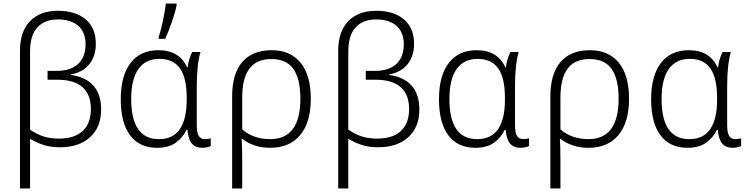

<svg xmlns="http://www.w3.org/2000/svg" viewBox="-20 -826 4240 1086"><path d="M93 -538Q93 -648 150 -706.5Q207 -765 308 -765Q407 -765 464.5 -716.5Q522 -668 522 -578Q522 -508 485 -462.5Q448 -417 381 -405V-402Q464 -391 508 -342Q552 -293 552 -206Q552 -107 489.5 -50Q427 7 318 7Q268 7 228 -5.5Q188 -18 150 -41V240H93ZM494 -209Q494 -291 446.5 -333Q399 -375 305 -375H249V-425H300Q379 -425 421.5 -464Q464 -503 464 -576Q464 -643 423 -679.5Q382 -716 307 -716Q233 -716 191.5 -671Q150 -626 150 -534V-93Q185 -68 224 -55Q263 -42 313 -42Q402 -42 448 -85.5Q494 -129 494 -209Z M663 -265Q663 -398 718.5 -470Q774 -542 876 -542Q994 -542 1038 -446H1042Q1046 -489 1067 -532H1114Q1093 -461 1093 -337V-119Q1093 -75 1104.5 -57Q1116 -39 1139 -39Q1159 -39 1172 -44V0Q1165 4 1151.5 7Q1138 10 1124 10Q1086 10 1065.5 -13.5Q1045 -37 1040 -92H1035Q1014 -47 973.5 -18.5Q933 10 869 10Q769 10 716 -60.5Q663 -131 663 -265ZM1036 -260V-274Q1036 -385 998 -439Q960 -493 882 -493Q803 -493 762.5 -435Q722 -377 722 -266Q722 -39 879 -39Q959 -39 997.5 -96Q1036 -153 1036 -260ZM878 -617Q890 -655 901.5 -708.5Q913 -762 918 -806H979V-797Q972 -759 953 -704Q934 -649 914 -606H878Z M1293 -280Q1293 -409 1350.5 -475.5Q1408 -542 1517 -542Q1622 -542 1680 -471.5Q1738 -401 1738 -267Q1738 -134 1678 -62Q1618 10 1508 10Q1461 10 1420.5 -3.5Q1380 -17 1350 -41H1347Q1350 9 1350 81V240H1293ZM1679 -267Q1679 -380 1639.5 -436Q1600 -492 1515 -492Q1431 -492 1390.5 -437.5Q1350 -383 1350 -275V-94Q1414 -39 1509 -39Q1594 -39 1636.5 -96.5Q1679 -154 1679 -267Z M1893 -538Q1893 -648 1950 -706.5Q2007 -765 2108 -765Q2207 -765 2264.5 -716.5Q2322 -668 2322 -578Q2322 -508 2285 -462.5Q2248 -417 2181 -405V-402Q2264 -391 2308 -342Q2352 -293 2352 -206Q2352 -107 2289.5 -50Q2227 7 2118 7Q2068 7 2028 -5.5Q1988 -18 1950 -41V240H1893ZM2294 -209Q2294 -291 2246.5 -333Q2199 -375 2105 -375H2049V-425H2100Q2179 -425 2221.5 -464Q2264 -503 2264 -576Q2264 -643 2223 -679.5Q2182 -716 2107 -716Q2033 -716 1991.5 -671Q1950 -626 1950 -534V-93Q1985 -68 2024 -55Q2063 -42 2113 -42Q2202 -42 2248 -85.5Q2294 -129 2294 -209Z M2463 -265Q2463 -398 2518.5 -470Q2574 -542 2676 -542Q2794 -542 2838 -446H2842Q2846 -489 2867 -532H2914Q2893 -461 2893 -337V-119Q2893 -75 2904.5 -57Q2916 -39 2939 -39Q2959 -39 2972 -44V0Q2965 4 2951.5 7Q2938 10 2924 10Q2886 10 2865.5 -13.5Q2845 -37 2840 -92H2835Q2814 -47 2773.5 -18.5Q2733 10 2669 10Q2569 10 2516 -60.5Q2463 -131 2463 -265ZM2836 -260V-274Q2836 -385 2798 -439Q2760 -493 2682 -493Q2603 -493 2562.5 -435Q2522 -377 2522 -266Q2522 -39 2679 -39Q2759 -39 2797.5 -96Q2836 -153 2836 -260Z M3093 -280Q3093 -409 3150.5 -475.5Q3208 -542 3317 -542Q3422 -542 3480 -471.5Q3538 -401 3538 -267Q3538 -134 3478 -62Q3418 10 3308 10Q3261 10 3220.5 -3.5Q3180 -17 3150 -41H3147Q3150 9 3150 81V240H3093ZM3479 -267Q3479 -380 3439.5 -436Q3400 -492 3315 -492Q3231 -492 3190.5 -437.5Q3150 -383 3150 -275V-94Q3214 -39 3309 -39Q3394 -39 3436.5 -96.5Q3479 -154 3479 -267Z M3663 -265Q3663 -398 3718.5 -470Q3774 -542 3876 -542Q3994 -542 4038 -446H4042Q4046 -489 4067 -532H4114Q4093 -461 4093 -337V-119Q4093 -75 4104.5 -57Q4116 -39 4139 -39Q4159 -39 4172 -44V0Q4165 4 4151.5 7Q4138 10 4124 10Q4086 10 4065.5 -13.5Q4045 -37 4040 -92H4035Q4014 -47 3973.5 -18.5Q3933 10 3869 10Q3769 10 3716 -60.5Q3663 -131 3663 -265ZM4036 -260V-274Q4036 -385 3998 -439Q3960 -493 3882 -493Q3803 -493 3762.5 -435Q3722 -377 3722 -266Q3722 -39 3879 -39Q3959 -39 3997.5 -96Q4036 -153 4036 -260Z"/></svg>

Font: Noto Sans Mono UI Light
Style: Regular
Weight: 300
Monospace: yes
Designer: Monotype Design team
Foundry: Monotype Imaging Inc.
Version: Version 1.000